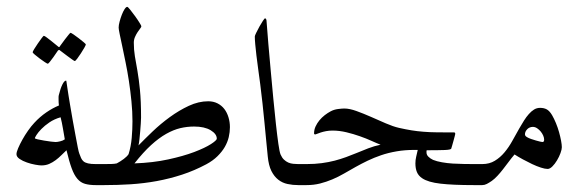

<svg xmlns="http://www.w3.org/2000/svg" viewBox="-20 -537 1689 557"><path d="M302.7 -30.8Q302.7 -24.9 302 -19.5Q301.3 -14.2 298.6 -9.8Q295.9 -5.4 290.5 -2.7Q285.2 0 275.9 0H257.8Q239.3 0 226.6 -3.7Q213.9 -7.3 204.6 -18.1Q195.3 -28.8 188 -48.6Q180.7 -68.4 172.9 -101.1Q165.5 -94.2 158 -86.7Q150.4 -79.1 141.6 -72.5Q132.8 -65.9 122.8 -61.5Q112.8 -57.1 100.1 -57.1Q94.2 -57.1 82 -59.3Q69.8 -61.5 57.9 -65.7Q45.9 -69.8 36.9 -75.9Q27.8 -82 27.8 -89.8Q27.8 -95.7 32.7 -107.2Q37.6 -118.7 44.9 -131.8Q52.2 -145 61.5 -158.2Q70.8 -171.4 79.6 -180.7Q95.7 -198.2 114.3 -210.9Q132.8 -223.6 150.9 -231Q150.4 -235.4 150.1 -240Q149.9 -244.6 149.9 -249Q149.9 -252.4 149.9 -255.6Q149.9 -258.8 150.9 -262.2Q155.3 -280.3 160.9 -291.7Q166.5 -303.2 171.9 -303.2Q172.4 -303.2 173.1 -297.9Q173.8 -292.5 175.3 -283Q176.8 -273.4 178.7 -260.7Q180.7 -248 183.1 -233.9Q186.5 -211.9 190.9 -188.5Q195.3 -165 199 -144.5Q202.6 -124 205.6 -109.6Q208.5 -95.2 210 -91.8Q212.9 -84 215.3 -78.4Q217.8 -72.8 222.4 -68.8Q227.1 -64.9 235.4 -63Q243.7 -61 257.8 -61H275.9Q285.2 -61 290.5 -58.3Q295.9 -55.7 298.6 -51.5Q301.3 -47.4 302 -42Q302.7 -36.6 302.7 -30.8ZM168 -132.8Q165.5 -146.5 162.6 -164.1Q159.7 -181.6 155.8 -196.8Q137.2 -191.4 123.3 -181.9Q109.4 -172.4 100.1 -162.8Q90.8 -153.3 85.9 -145.5Q81.1 -137.7 81.1 -136.2Q81.1 -134.8 89.1 -132.8Q97.2 -130.9 107.7 -129.2Q118.2 -127.4 127.9 -126.2Q137.7 -125 141.1 -125Q146.5 -125 154.5 -127Q162.6 -128.9 168 -132.8ZM229 -408.2Q229 -406.2 224.6 -398.4Q220.2 -390.6 214.6 -382.1Q209 -373.5 203.9 -366.7Q198.7 -359.9 196.8 -359.9Q195.8 -359.9 189.2 -364.5Q182.6 -369.1 174.8 -375Q166 -381.3 154.8 -390.1Q152.8 -392.1 151.4 -392.1Q149.9 -392.1 147.9 -390.1Q140.6 -379.4 134.8 -371.1Q129.4 -363.8 124.8 -357.9Q120.1 -352.1 118.7 -352.1Q117.2 -352.1 110.1 -356.7Q103 -361.3 95.2 -367.2Q87.4 -373 81.1 -378.4Q74.7 -383.8 74.7 -385.3Q74.7 -387.2 79.3 -394.8Q84 -402.3 89.8 -410.9Q95.7 -419.4 100.8 -426.3Q106 -433.1 106.9 -433.1Q109.4 -433.1 115.7 -428.2Q122.1 -423.3 128.9 -418Q137.2 -411.6 147 -403.3Q149.9 -400.4 151.4 -400.4Q152.8 -400.4 154.8 -404.3Q162.1 -414.6 168.5 -422.9Q173.8 -429.7 178.7 -435.8Q183.6 -441.9 184.6 -441.9Q186 -441.9 193.4 -437Q200.7 -432.1 208.5 -426Q216.3 -419.9 222.7 -414.6Q229 -409.2 229 -408.2Z M647 -168Q647 -153.8 643.6 -139.2Q640.1 -124.5 632.1 -110.6Q624 -96.7 610.8 -83.7Q597.7 -70.8 578.6 -60.5Q543.9 -42 508.1 -30.3Q472.2 -18.6 434.8 -11.7Q397.5 -4.9 359.1 -2.4Q320.8 0 282.2 0H264.2Q254.9 0 249.5 -2.7Q244.1 -5.4 241.5 -9.8Q238.8 -14.2 238 -19.5Q237.3 -24.9 237.3 -30.8Q237.3 -36.6 238 -42Q238.8 -47.4 241.5 -51.5Q244.1 -55.7 249.5 -58.3Q254.9 -61 264.2 -61H282.2Q294.9 -61 303.5 -61.3Q312 -61.5 318.8 -63Q329.6 -68.8 339.1 -75.9Q348.6 -83 353 -89.8Q359.9 -111.8 362.1 -136.7Q364.3 -161.6 364.3 -185.1Q364.3 -213.4 361.3 -243.2Q358.4 -272.9 354 -301.8Q349.6 -330.6 344.2 -356.7Q338.9 -382.8 334.5 -403.6Q330.1 -424.3 327.1 -438.5Q324.2 -452.6 324.2 -457Q324.2 -463.9 326.9 -474.1Q329.6 -484.4 333.3 -493.9Q336.9 -503.4 341.3 -510.3Q345.7 -517.1 349.1 -517.1Q351.1 -517.1 357.7 -508.8Q364.3 -500.5 371.6 -490.5Q378.9 -480.5 384.5 -471.4Q390.1 -462.4 390.1 -460.9Q390.1 -458.5 386.7 -454.3Q383.3 -450.2 379.2 -443.8Q375 -437.5 371.6 -429.7Q368.2 -421.9 368.2 -413.1Q368.2 -392.6 371.3 -373.8Q374.5 -355 378.7 -331.5Q382.8 -308.1 386 -275.9Q389.2 -243.7 389.2 -195.8Q389.2 -189 388.4 -178.2Q387.7 -167.5 386.7 -155.5Q385.7 -143.6 384.5 -132.6Q383.3 -121.6 381.8 -115.2Q399.4 -133.3 422.6 -155.5Q445.8 -177.7 472.7 -197.3Q499.5 -216.8 527.8 -230Q556.2 -243.2 584 -243.2Q599.1 -243.2 611.1 -237.1Q623 -231 630.9 -220.7Q638.7 -210.4 642.8 -196.8Q647 -183.1 647 -168ZM608.9 -134.8Q608.9 -148.4 591.1 -159.2Q573.2 -169.9 543 -169.9Q522.9 -169.9 503.2 -165.3Q483.4 -160.6 462.2 -148.7Q440.9 -136.7 418.2 -116Q395.5 -95.2 370.1 -63Q423.8 -64.9 467.8 -74.5Q511.7 -84 543.2 -95.9Q574.7 -107.9 591.8 -118.9Q608.9 -129.9 608.9 -134.8Z M890.1 -30.8Q890.1 -24.9 889.4 -19.5Q888.7 -14.2 886 -9.8Q883.3 -5.4 877.9 -2.7Q872.6 0 863.3 0H845.2Q829.1 0 814.2 -3.2Q799.3 -6.3 787.4 -15.6Q775.4 -24.9 767.3 -41Q759.3 -57.1 756.8 -83Q754.9 -102.5 752.4 -127.7Q750 -152.8 747.3 -180.7Q744.6 -208.5 741.5 -237.3Q738.3 -266.1 734.9 -293Q731.9 -315.4 729 -336.7Q726.1 -357.9 723.9 -376Q721.7 -394 720.5 -408.2Q719.2 -422.4 719.2 -431.2Q719.2 -433.6 723.4 -442.1Q727.5 -450.7 732.7 -460Q737.8 -469.2 742.7 -476.6Q747.6 -483.9 749 -483.9Q750 -483.9 751.7 -481.9Q753.4 -480 753.4 -474.1Q755.4 -446.8 758.5 -409.7Q761.7 -372.6 765.4 -332Q769 -291.5 772.9 -251Q776.9 -210.4 780.5 -176.8Q784.2 -143.1 787.6 -119.4Q791 -95.7 793.9 -88.9Q797.9 -79.6 803.7 -74Q809.6 -68.4 816.4 -65.4Q823.2 -62.5 830.6 -61.8Q837.9 -61 845.2 -61H863.3Q872.6 -61 877.9 -58.3Q883.3 -55.7 886 -51.5Q888.7 -47.4 889.4 -42Q890.1 -36.6 890.1 -30.8Z M1399.9 -30.8Q1399.9 -24.9 1399.2 -19.5Q1398.4 -14.2 1395.8 -9.8Q1393.1 -5.4 1387.7 -2.7Q1382.3 0 1373 0H1355Q1293.9 0 1257.8 -4.2Q1221.7 -8.3 1204.6 -20Q1193.8 -27.3 1189.5 -37.8Q1185.1 -48.3 1185.1 -63Q1185.1 -72.8 1187.3 -82Q1189.5 -91.3 1191.9 -102.1H1183.1Q1154.3 -102.1 1130.4 -97.9Q1106.4 -93.8 1085.7 -86.7Q1064.9 -79.6 1046.6 -70.8Q1028.3 -62 1011.7 -52.7Q994.1 -43 977.8 -33.4Q961.4 -23.9 944.1 -16.6Q926.8 -9.3 908.4 -4.6Q890.1 0 869.1 0H851.1Q841.8 0 836.4 -2.7Q831.1 -5.4 828.4 -9.8Q825.7 -14.2 825 -19.5Q824.2 -24.9 824.2 -30.8Q824.2 -36.6 825 -42Q825.7 -47.4 828.4 -51.5Q831.1 -55.7 836.4 -58.3Q841.8 -61 851.1 -61H869.1Q893.1 -61 913.3 -63.7Q933.6 -66.4 951.2 -71Q968.8 -75.7 984.1 -81.3Q999.5 -86.9 1013.7 -92.8Q1031.2 -100.1 1048.3 -106.7Q1065.4 -113.3 1084 -117.2Q1073.7 -121.1 1058.1 -128.2Q1042.5 -135.3 1023.9 -141.8Q1005.4 -148.4 984.9 -153.3Q964.4 -158.2 944.8 -158.2Q934.6 -158.2 925.8 -156.5Q917 -154.8 910.4 -152.6Q903.8 -150.4 899.7 -148.7Q895.5 -147 895 -147Q891.1 -147 891.1 -149.9Q891.1 -160.6 895.5 -170.2Q899.9 -179.7 906.7 -188Q913.6 -196.3 922.1 -202.9Q930.7 -209.5 939 -213.9Q948.7 -219.2 960.4 -220.7Q972.2 -222.2 979 -222.2Q994.1 -222.2 1014.4 -214.8Q1034.7 -207.5 1056.2 -198Q1077.6 -188.5 1099.1 -179.2Q1120.6 -169.9 1137.7 -166Q1157.2 -161.6 1173.8 -158.9Q1190.4 -156.2 1208.5 -154.8Q1226.6 -153.3 1247.8 -153.1Q1269 -152.8 1297.9 -152.8Q1299.3 -152.8 1300 -151.4Q1300.8 -149.9 1300.8 -148.9Q1300.8 -147.9 1299.3 -142.3Q1297.9 -136.7 1295.9 -129.6Q1293.9 -122.6 1292 -115.7Q1290 -108.9 1289.1 -106Q1288.1 -102.5 1270 -101.8Q1252 -101.1 1217.8 -101.1Q1217.3 -100.1 1217.3 -98.1Q1217.3 -96.2 1217.3 -94.7Q1217.3 -87.9 1222.7 -82.5Q1228 -77.1 1236.3 -73.2Q1247.1 -68.8 1262.2 -66.2Q1277.3 -63.5 1293.5 -62.5Q1309.6 -61.5 1325.7 -61.3Q1341.8 -61 1355 -61H1373Q1382.3 -61 1387.7 -58.3Q1393.1 -55.7 1395.8 -51.5Q1398.4 -47.4 1399.2 -42Q1399.9 -36.6 1399.9 -30.8Z M1609.9 -109.9Q1609.9 -103.5 1606 -92.8Q1602.1 -82 1595.9 -71.8Q1589.8 -61.5 1582.5 -54.2Q1575.2 -46.9 1568.8 -46.9Q1561 -46.9 1549.1 -50.8Q1537.1 -54.7 1523.7 -61Q1510.3 -67.4 1496.8 -74.7Q1483.4 -82 1472.7 -88.9Q1463.9 -78.6 1455.6 -67.4Q1447.3 -56.2 1439.2 -45.9Q1431.2 -35.6 1423.1 -26.9Q1415 -18.1 1406.7 -12.2Q1398.9 -6.8 1392.3 -3.4Q1385.7 0 1378.9 0H1360.8Q1351.6 0 1346.2 -2.7Q1340.8 -5.4 1338.1 -9.8Q1335.4 -14.2 1334.7 -19.5Q1334 -24.9 1334 -30.8Q1334 -36.6 1334.7 -42Q1335.4 -47.4 1338.1 -51.5Q1340.8 -55.7 1346.2 -58.3Q1351.6 -61 1360.8 -61H1378.9Q1399.9 -61 1415.5 -70.6Q1431.2 -80.1 1443.6 -95Q1456.1 -109.9 1466.3 -128.4Q1476.6 -147 1486.8 -165Q1493.7 -176.8 1500.2 -187.3Q1506.8 -197.8 1514.2 -206.1Q1521.5 -214.4 1529.3 -219.2Q1537.1 -224.1 1546.9 -224.1Q1558.1 -224.1 1566.2 -219.7Q1574.2 -215.3 1581.5 -203.1Q1587.4 -192.9 1592.8 -179.9Q1598.1 -167 1601.8 -153.8Q1605.5 -140.6 1607.7 -128.9Q1609.9 -117.2 1609.9 -109.9ZM1558.6 -131.8Q1558.6 -137.2 1555.9 -143.6Q1553.2 -149.9 1548.6 -155.5Q1543.9 -161.1 1538.1 -165Q1532.2 -168.9 1525.9 -168.9Q1516.1 -168.9 1509.5 -162.1Q1502.9 -155.3 1502.9 -147Q1502.9 -145.5 1503.9 -143.6Q1504.9 -141.6 1508.8 -139.2Q1513.7 -136.2 1520.8 -133.8Q1527.8 -131.3 1534.7 -129.4Q1541.5 -127.4 1546.9 -126.2Q1552.2 -125 1553.7 -125Q1558.6 -125 1558.6 -131.8Z"/></svg>

Font: Scheherazade
Style: Regular
Weight: 400
Designer: SIL International
Foundry: SIL International
Version: Version 2.100 (build 932/914)